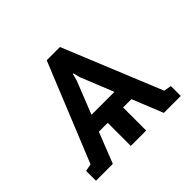

<svg xmlns="http://www.w3.org/2000/svg" viewBox="-129 -686 845 845"><g transform="rotate(-45 293.5 -264.0)"><path d="M29.3 0V-61.5L63.5 -67.9L251 -528.3H333.5L522 -67.9L557.1 -61.5V0H451.7L393.6 -143.6H341.8V0H246.1V-143.6H190.9L134.3 0ZM220.7 -219.2H363.3L301.8 -371.6L293 -404.8H290L281.2 -371.6Z"/></g></svg>

Font: Roboto Slab LO
Style: Regular
Weight: 400
Designer: Google
Version: Version 2.000